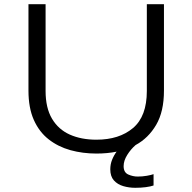

<svg xmlns="http://www.w3.org/2000/svg" viewBox="-20 -720 915 914"><path d="M439 11Q373.5 11 315 -5.2Q256.5 -21.5 211.5 -56.8Q166.5 -92 141 -149.2Q115.5 -206.5 115.5 -288.5V-700H197V-287Q197 -206.5 227.5 -155Q258 -103.5 312.5 -79.2Q367 -55 439 -55Q547.5 -55 613.2 -110.5Q679 -166 679 -287V-700H760.5V-288.5Q760.5 -189 723.5 -125.8Q686.5 -62.5 625.5 -29.5Q602.5 -9.5 585.5 17.8Q568.5 45 568.5 71Q568.5 101 590.8 110.8Q613 120.5 635.5 120.5Q657.5 120.5 679 116.8Q700.5 113 711 109V163Q696.5 168 673.8 171Q651 174 624 174Q594 174 566.8 166Q539.5 158 522.2 138.8Q505 119.5 505 86Q505 62 513.5 40.8Q522 19.5 535 2Q490.5 11 439 11Z"/></svg>

Font: Trispace SemiExpanded Light
Style: Regular
Weight: 300
Width: 6
Designer: Tyler Finck
Foundry: Etcetera Type Company
Version: Version 1.210; ttfautohint (v1.8.3)